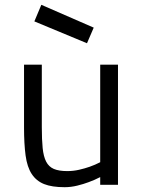

<svg xmlns="http://www.w3.org/2000/svg" viewBox="-20 -769 599 799"><path d="M370 -654 342 -589 123 -680 152 -749ZM471 -500V0H397V-32Q374 -20 349 -11Q328 -3 301.5 3.5Q275 10 249 10Q196 10 163.5 -3Q131 -16 112 -45Q93 -74 86.5 -122Q80 -170 80 -239V-500H154V-240Q154 -188 157.5 -153Q161 -118 172 -96.5Q183 -75 204 -66Q225 -57 260 -57Q285 -57 309 -62.5Q333 -68 353 -75Q376 -83 397 -94V-500Z"/></svg>

Font: TitilliumText22L 400 wt
Style: 400 wt
Weight: 400
Designer: Campivisivi
Foundry: Campivisivi
Version: 1.000